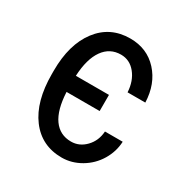

<svg xmlns="http://www.w3.org/2000/svg" viewBox="-133 -647 737 765"><g transform="rotate(30 236.0 -264.0)"><path d="M251.5 -64C217.3 -64 190.4 -77.6 170.9 -104.7C151.4 -131.9 140.3 -172.5 137.7 -226.6H290V-300.8H137.7C140.3 -353.5 151.5 -393.9 171.4 -421.9C191.2 -449.9 218.1 -463.9 252 -463.9C279 -463.9 301.4 -452.9 319.3 -430.9C337.2 -408.9 347.2 -380.9 349.1 -346.7H430.7C428.7 -402.7 411.4 -448.6 378.7 -484.4C345.9 -520.2 303.7 -538.1 252 -538.1C190.4 -538.1 141.6 -514.3 105.5 -466.8C69.3 -419.3 51.3 -355.1 51.3 -274.4V-259.3C51.3 -175.3 69.2 -109.5 105 -61.8C140.8 -14.1 189.6 9.8 251.5 9.8C281.7 9.8 310.7 1.6 338.4 -14.6C366 -30.9 388 -52.7 404.3 -79.8C420.6 -107 429.4 -135.9 430.7 -166.5H349.1C347.2 -137.2 336.8 -112.8 317.9 -93.3C299 -73.7 276.9 -64 251.5 -64Z"/></g></svg>

Font: Roboto Condensed
Style: Regular
Weight: 400
Designer: Google
Version: Version 2.134; 2016